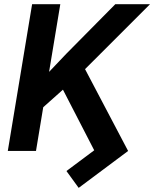

<svg xmlns="http://www.w3.org/2000/svg" viewBox="-20 -732 749 931"><path d="M272.4 -711.6 218 -383.5 301.1 -470.9 539.1 -711.6H707.4L392.4 -396.7L601.2 0L361.5 179L302.2 97.3L436.8 -3.2L285.2 -297.2L189.6 -212L154.5 0H17.8L135.7 -711.6Z"/></svg>

Font: Inter UI Semi Bold
Style: Italic
Weight: 600
Italic angle: -9.39999°
Designer: Rasmus Andersson
Foundry: rsms
Version: 3.2;8d6f07862